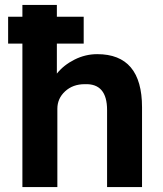

<svg xmlns="http://www.w3.org/2000/svg" viewBox="-20 -760 662 780"><path d="M71 0V-583H13V-692H71V-740H211V-692H320V-583H211V-461Q239 -496 283 -518Q327 -540 375 -540Q557 -540 557 -324V0H415V-313Q415 -422 324 -418Q276 -418 244.5 -389Q213 -360 213 -318V0Z"/></svg>

Font: Lexend Deca SemiBold
Style: Regular
Weight: 600
Designer: Bonnie Shaver-Troup, Thomas Jockin
Foundry: Lexend
Version: Version 1.008; ttfautohint (v1.8.4.7-5d5b)